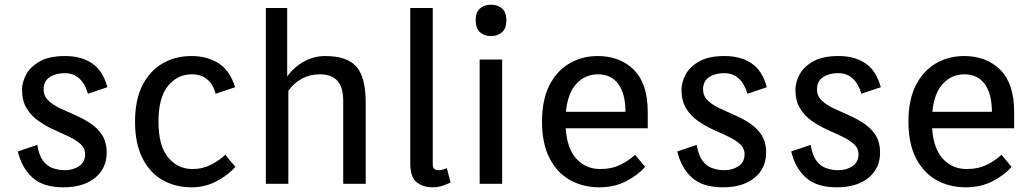

<svg xmlns="http://www.w3.org/2000/svg" viewBox="-20 -784 4416 819"><path d="M250 15Q165 15 119 -26Q73 -67 56 -138L139 -166Q146 -122 163.5 -98.5Q181 -75 206 -66.5Q231 -58 257 -58Q291 -58 317 -75Q343 -92 343 -126Q343 -152 323.5 -169.5Q304 -187 273.5 -201.5Q243 -216 208.5 -231.5Q174 -247 143.5 -268.5Q113 -290 93.5 -322Q74 -354 74 -401Q74 -432 91 -465Q108 -498 148.5 -521.5Q189 -545 258 -545Q326 -545 372.5 -514Q419 -483 438 -412L355 -384Q344 -425 319 -448.5Q294 -472 256 -472Q218 -472 192 -455Q166 -438 166 -403Q166 -375 185.5 -356Q205 -337 235.5 -322.5Q266 -308 300.5 -293Q335 -278 365.5 -258Q396 -238 415.5 -208Q435 -178 435 -133Q435 -66 385.5 -25.5Q336 15 250 15Z M797 15Q727 15 672.5 -16.5Q618 -48 587 -110.5Q556 -173 556 -265Q556 -358 587.5 -420Q619 -482 673.5 -513.5Q728 -545 796 -545Q864 -545 912.5 -514Q961 -483 983 -412L900 -384Q877 -467 798 -467Q737 -467 696.5 -417.5Q656 -368 656 -265Q656 -162 697 -112.5Q738 -63 801 -63Q845 -63 882 -82.5Q919 -102 941 -124L984 -72Q953 -37 904 -11Q855 15 797 15Z M1114 0V-750H1205V-458Q1235 -499 1277.5 -522Q1320 -545 1367 -545Q1461 -545 1500.5 -499.5Q1540 -454 1540 -346V0H1444V-356Q1444 -467 1345 -467Q1262 -467 1210 -397V0Z M1825 15Q1786 15 1758 -6Q1730 -27 1730 -88V-750H1826V-85Q1826 -69 1832.5 -63.5Q1839 -58 1850 -58Q1868 -58 1886 -67L1902 -5Q1886 2 1867 8.5Q1848 15 1825 15Z M2074 -630Q2046 -630 2027.5 -646.5Q2009 -663 2009 -697Q2009 -732 2027.5 -748Q2046 -764 2074 -764Q2103 -764 2121.5 -748Q2140 -732 2140 -697Q2140 -663 2121.5 -646.5Q2103 -630 2074 -630ZM2026 0V-530H2122V0Z M2537 15Q2466 15 2410.5 -16.5Q2355 -48 2323.5 -110.5Q2292 -173 2292 -265Q2292 -358 2323.5 -420Q2355 -482 2409 -513.5Q2463 -545 2530 -545Q2625 -545 2684 -486Q2743 -427 2743 -307V-237H2393Q2399 -149 2439.5 -106Q2480 -63 2540 -63Q2591 -63 2629 -82.5Q2667 -102 2689 -124L2732 -72Q2701 -37 2651 -11Q2601 15 2537 15ZM2394 -307H2648Q2648 -384 2617.5 -425.5Q2587 -467 2531 -467Q2477 -467 2439.5 -427.5Q2402 -388 2394 -307Z M3063 15Q2978 15 2932 -26Q2886 -67 2869 -138L2952 -166Q2959 -122 2976.5 -98.5Q2994 -75 3019 -66.5Q3044 -58 3070 -58Q3104 -58 3130 -75Q3156 -92 3156 -126Q3156 -152 3136.5 -169.5Q3117 -187 3086.5 -201.5Q3056 -216 3021.5 -231.5Q2987 -247 2956.5 -268.5Q2926 -290 2906.5 -322Q2887 -354 2887 -401Q2887 -432 2904 -465Q2921 -498 2961.5 -521.5Q3002 -545 3071 -545Q3139 -545 3185.5 -514Q3232 -483 3251 -412L3168 -384Q3157 -425 3132 -448.5Q3107 -472 3069 -472Q3031 -472 3005 -455Q2979 -438 2979 -403Q2979 -375 2998.5 -356Q3018 -337 3048.5 -322.5Q3079 -308 3113.5 -293Q3148 -278 3178.5 -258Q3209 -238 3228.5 -208Q3248 -178 3248 -133Q3248 -66 3198.5 -25.5Q3149 15 3063 15Z M3549 15Q3464 15 3418 -26Q3372 -67 3355 -138L3438 -166Q3445 -122 3462.5 -98.5Q3480 -75 3505 -66.5Q3530 -58 3556 -58Q3590 -58 3616 -75Q3642 -92 3642 -126Q3642 -152 3622.5 -169.5Q3603 -187 3572.5 -201.5Q3542 -216 3507.5 -231.5Q3473 -247 3442.5 -268.5Q3412 -290 3392.5 -322Q3373 -354 3373 -401Q3373 -432 3390 -465Q3407 -498 3447.5 -521.5Q3488 -545 3557 -545Q3625 -545 3671.5 -514Q3718 -483 3737 -412L3654 -384Q3643 -425 3618 -448.5Q3593 -472 3555 -472Q3517 -472 3491 -455Q3465 -438 3465 -403Q3465 -375 3484.5 -356Q3504 -337 3534.5 -322.5Q3565 -308 3599.5 -293Q3634 -278 3664.5 -258Q3695 -238 3714.5 -208Q3734 -178 3734 -133Q3734 -66 3684.5 -25.5Q3635 15 3549 15Z M4100 15Q4029 15 3973.5 -16.5Q3918 -48 3886.5 -110.5Q3855 -173 3855 -265Q3855 -358 3886.5 -420Q3918 -482 3972 -513.5Q4026 -545 4093 -545Q4188 -545 4247 -486Q4306 -427 4306 -307V-237H3956Q3962 -149 4002.5 -106Q4043 -63 4103 -63Q4154 -63 4192 -82.5Q4230 -102 4252 -124L4295 -72Q4264 -37 4214 -11Q4164 15 4100 15ZM3957 -307H4211Q4211 -384 4180.5 -425.5Q4150 -467 4094 -467Q4040 -467 4002.5 -427.5Q3965 -388 3957 -307Z"/></svg>

Font: Orienta
Style: Regular
Weight: 400
Designer: Eduardo Rodriguez Tunni
Foundry: Eduardo Rodriguez Tunni
Version: Version 1.002; ttfautohint (v1.8.4.7-5d5b);gftools[0.9.23]